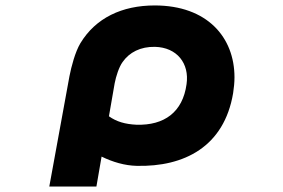

<svg xmlns="http://www.w3.org/2000/svg" viewBox="-20 -565 1040 705"><path d="M836 -223C839 -243 841 -262 841 -281C841 -428 741 -545 548 -545C428 -545 331 -499 275 -406C256 -374 242 -321 235 -285L161 120H334L353 10C394 30 438 43 482 44C656 48 803 -26 836 -223ZM380 -138 401 -259C406 -285 417 -319 430 -337C455 -373 496 -394 549 -393C630 -391 676 -332 665 -256C651 -153 583 -104 481 -107C440 -109 408 -118 380 -138Z"/></svg>

Font: LINE Seed JP App_OTF ExtraBold
Style: Regular
Weight: 800
Designer: LINE & Fontrix & Fontworks
Version: Version 1.013